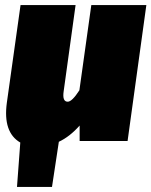

<svg xmlns="http://www.w3.org/2000/svg" viewBox="-20 -556 597 757"><path d="M340 -536H557L483 0H294V-61Q255 -17 212 3L185 181H47L60 6Q-9 -34 7 -151L61 -536H278L231 -196Q225 -155 247 -155Q264 -155 293 -200Z"/></svg>

Font: Fira Sans Ultra
Style: Italic
Weight: 950
Italic angle: -8°
Designer: Carrois Corporate & Edenspiekermann AG
Foundry: Carrois Corporate GbR & Edenspiekermann AG
Version: Version 4.203;PS 004.203;hotconv 1.0.88;makeotf.lib2.5.64775